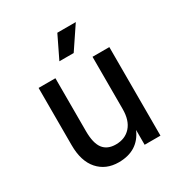

<svg xmlns="http://www.w3.org/2000/svg" viewBox="-173 -859 946 999"><g transform="rotate(-30 300.0 -360.0)"><path d="M254 12Q177 12 131 -40Q85 -92 85 -188V-532H186V-214Q186 -142 211 -109Q236 -76 287 -76Q343 -76 376 -113Q409 -150 409 -218V-532H510V0H415V-89Q371 12 254 12ZM248 -598 313 -732H424L334 -598Z"/></g></svg>

Font: Geist Mono Medium
Style: Regular
Weight: 500
Monospace: yes
Designer: Basement.studio, Andrés Briganti, Mateo Zaragoza
Foundry: Basement.studio, Vercel, Andrés Briganti, Guido Ferreyra, Mateo Zaragoza
Version: Version 1.500; ttfautohint (v1.8.4.7-5d5b)